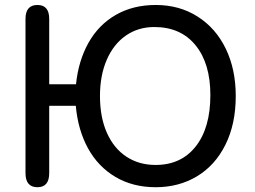

<svg xmlns="http://www.w3.org/2000/svg" viewBox="-20 -742 1040 783"><path d="M615.2 -721.7Q711.9 -721.7 786.1 -674.3Q860.4 -627 900.9 -543Q941.4 -459 941.4 -350.6Q941.4 -236.3 899.4 -151.9Q857.4 -67.4 783.2 -22.9Q709 21.5 615.2 21.5Q521.5 21.5 450.7 -20.5Q379.9 -62.5 338.9 -137.2Q297.9 -211.9 289.1 -310.5H180.7V-36.1Q180.7 21.5 132.8 21.5Q84 21.5 84 -36.1V-665Q84 -721.7 132.8 -721.7Q180.7 -721.7 180.7 -665V-398.4H290Q299.8 -494.1 340.8 -567.4Q381.8 -640.6 452.1 -681.2Q522.5 -721.7 615.2 -721.7ZM387.7 -350.6Q387.7 -263.7 416 -200.2Q444.3 -136.7 495.6 -103Q546.9 -69.3 614.3 -69.3Q718.8 -69.3 778.3 -145Q837.9 -220.7 837.9 -354.5Q837.9 -483.4 777.3 -557.6Q716.8 -631.8 609.4 -631.8Q543.9 -631.8 493.7 -597.2Q443.4 -562.5 415.5 -498.5Q387.7 -434.6 387.7 -350.6Z"/></svg>

Font: FakePearl
Style: Regular
Weight: 400
Version: Version 1.2